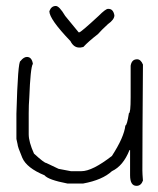

<svg xmlns="http://www.w3.org/2000/svg" viewBox="-20 -639 528 640"><path d="M69.8 -449.2Q85.4 -449.2 89.4 -427.7V-425.8Q81.5 -414.1 77.6 -312.5Q75.7 -290.5 75.7 -261.7V-191.4Q75.7 -166 93.3 -127Q127.4 -95.7 134.3 -95.7L175.3 -76.2L216.3 -68.4H251.5Q287.6 -68.4 353 -119.1Q393.6 -181.6 397.9 -220.7Q403.3 -220.7 409.7 -261.7Q415.5 -261.7 415.5 -314.5V-419.9Q418.9 -441.4 437 -441.4Q449.2 -441.4 456.5 -423.8Q454.6 -175.8 454.6 -70.3Q454.6 -60.1 456.5 -37.1Q450.2 -19.5 435.1 -19.5Q413.6 -19.5 413.6 -54.7V-138.7H411.6Q390.6 -85.9 353 -68.4Q321.3 -39.1 257.3 -27.3H204.6Q140.6 -39.6 128.4 -54.7Q68.8 -79.1 54.2 -113.3Q38.6 -150.4 38.6 -158.2L34.7 -175.8V-259.8Q39.6 -435.5 48.3 -435.5Q59.1 -449.2 69.8 -449.2ZM166 -619.1Q177.7 -619.1 197.3 -585.9L242.2 -531.2H244.1Q249.5 -531.2 308.6 -585.9Q332 -609.4 339.8 -609.4H341.8Q357.4 -609.4 361.3 -587.9Q361.3 -573.7 339.8 -558.6Q316.9 -537.6 306.6 -525.4Q274.4 -500.5 257.8 -482.4L248 -480.5H244.1Q225.6 -480.5 214.8 -502Q144.5 -575.2 144.5 -601.6Q150.9 -619.1 166 -619.1Z"/></svg>

Font: CEF Fonts CJK
Style: Regular
Weight: 400
Designer: PartyBoss (派对大魔王)
Version: Release 2.25